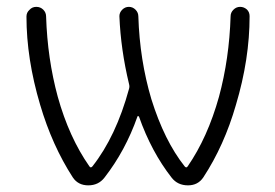

<svg xmlns="http://www.w3.org/2000/svg" viewBox="-20 -565 807 563"><path d="M242.2 -77.1Q246.1 -71.3 251 -77.1Q320.3 -165 358.4 -304.7Q360.4 -311.5 358.4 -318.4Q334 -419.9 330.1 -517.6Q330.1 -528.3 338.4 -536.6Q346.7 -544.9 357.9 -544.9Q369.1 -544.9 377.4 -536.6Q385.7 -528.3 385.7 -516.6Q389.6 -389.6 423.8 -274.4Q461.9 -152.3 521.5 -77.1Q526.4 -71.3 530.3 -77.1Q588.9 -162.1 622.1 -281.2Q652.3 -392.6 656.2 -517.6Q656.2 -528.3 664.6 -536.6Q672.9 -544.9 684.1 -544.9Q695.3 -544.9 704.1 -537.1Q711.9 -529.3 711.9 -517.6Q711.9 -391.6 671.9 -257.8Q637.7 -138.7 576.2 -44.9Q560.5 -21.5 531.2 -21.5Q501 -21.5 483.4 -43.9Q423.8 -120.1 387.7 -222.7Q386.7 -224.6 384.8 -224.6Q382.8 -224.6 382.8 -222.7Q347.7 -123 286.1 -43.9Q268.6 -21.5 238.8 -21.5Q209 -21.5 193.4 -44.9Q132.8 -138.7 97.7 -257.8Q57.6 -392.6 57.6 -516.6Q57.6 -528.3 66.4 -536.1Q74.2 -544.9 86.4 -544.9Q98.6 -544.9 106.9 -536.6Q115.2 -528.3 115.2 -516.6Q119.1 -392.6 149.4 -281.2Q182.6 -162.1 242.2 -77.1Z"/></svg>

Font: Gen Jyuu Gothic P Light
Style: Regular
Weight: 200
Designer: [Source Han Sans]
Ryoko NISHIZUKA  (kana & ideographs); Paul D. Hunt (Latin, Greek & Cyrillic); Wenlong ZHANG  (bopomofo
Version: Version 1.002.20150607